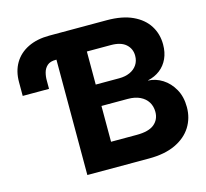

<svg xmlns="http://www.w3.org/2000/svg" viewBox="-104 -837 1024 955"><g transform="rotate(-15 408.5 -359.5)"><path d="M332.8 -594.1H228.7Q199.4 -594.4 184.1 -581Q168.8 -567.5 163.3 -547Q157.8 -526.5 158.2 -504.9V-463.3H22.7V-533.6Q22.4 -590.1 47.1 -631.8Q71.8 -673.4 118.1 -696.1Q164.4 -718.8 228.3 -718.8H332.8ZM231.4 0V-718.8H524Q603.5 -718.8 656.7 -694Q710 -669.2 736.7 -626.6Q763.5 -584 763.5 -530.1Q763.5 -489.3 749 -457.7Q734.5 -426.1 707.9 -405.4Q681.2 -384.8 644.9 -376.8V-375.8Q683.8 -374.2 718.5 -352.2Q753.1 -330.2 775.1 -291Q797.1 -251.9 797.1 -198.4Q797.1 -141.6 768.8 -96.7Q740.4 -51.8 685.3 -25.9Q630.1 0 549.2 0ZM388.1 -129.3H520.5Q582.5 -129.3 611.1 -153.1Q639.6 -176.9 639.6 -216Q639.6 -245 626 -266.8Q612.3 -288.7 586.5 -301.2Q560.6 -313.7 523.8 -313.7H388.1ZM388.1 -423.8H509.2Q540.3 -423.8 564.2 -434.5Q588 -445.2 601.4 -465.1Q614.8 -485 614.8 -511.9Q614.8 -547.9 588.9 -571Q563 -594.1 511.7 -594.1H388.1Z"/></g></svg>

Font: Inter Display V
Style: Regular
Weight: 400
Designer: Rasmus Andersson
Foundry: rsms
Version: Version 3.015;git-src